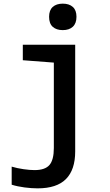

<svg xmlns="http://www.w3.org/2000/svg" viewBox="-20 -787 603 1052"><path d="M324 -622Q289 -622 269 -640Q249 -658 249 -695Q249 -731 269 -749Q289 -767 324 -767Q359 -767 379 -749Q399 -731 399 -695Q399 -659 379 -640.5Q359 -622 324 -622ZM186 245Q153 245 114.5 240Q76 235 44 225V126Q74 135 109 140Q144 145 169 145Q227 145 251 117Q275 89 275 24V-444L105 -457V-542H392V43Q392 143 341.5 194Q291 245 186 245Z"/></svg>

Font: Noto Sans Mono SemiCondensed SemiBold
Style: Regular
Weight: 600
Width: 4
Designer: Monotype Design Team
Foundry: Monotype Imaging Inc.
Version: Version 2.014; ttfautohint (v1.8.4.7-5d5b)